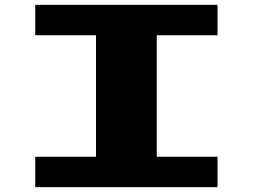

<svg xmlns="http://www.w3.org/2000/svg" viewBox="-20 -895 1040 790"><path d="M625 -250H875V-125H125V-250H375V-750H125V-875H875V-750H625Z"/></svg>

Font: Picon
Style: Regular
Weight: 400
Designer: yne
Foundry: yne
Version: Version 21.02.27; git-deadbeef-release